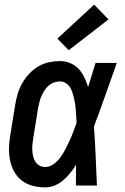

<svg xmlns="http://www.w3.org/2000/svg" viewBox="-20 -802 540 830"><path d="M175 8Q147 8 120.5 1Q94 -6 73.5 -22Q53 -38 40.5 -61.5Q28 -85 23 -111.5Q18 -138 19 -166Q20 -194 25 -221L46 -351Q50 -375 57 -398Q64 -421 76.5 -443Q89 -465 106.5 -483.5Q124 -502 146 -515Q168 -528 192 -533Q216 -538 240 -538Q263 -538 284 -529Q305 -520 320 -504Q335 -488 344.5 -467.5Q354 -447 361 -426Q369 -452 377 -478Q385 -504 393 -530H485Q460 -461 436 -392Q412 -323 386 -255Q391 -191 393.5 -127.5Q396 -64 399 0H308Q308 -23 308.5 -45.5Q309 -68 309 -90Q298 -72 284 -54.5Q270 -37 253 -22.5Q236 -8 216 0Q196 8 175 8ZM175 -80Q195 -80 212.5 -93Q230 -106 242 -123Q254 -140 263.5 -158.5Q273 -177 281.5 -195.5Q290 -214 297 -233Q304 -252 311 -271Q310 -285 309.5 -298Q309 -311 308 -324.5Q307 -338 305 -351Q303 -364 300 -377Q297 -390 293 -402.5Q289 -415 282 -425.5Q275 -436 264 -443Q253 -450 239 -450Q227 -450 214 -445.5Q201 -441 190.5 -432Q180 -423 172.5 -411.5Q165 -400 159.5 -387.5Q154 -375 151 -362.5Q148 -350 145 -337L124 -207Q122 -194 120.5 -180.5Q119 -167 119.5 -153.5Q120 -140 123 -127Q126 -114 132.5 -103.5Q139 -93 150.5 -86.5Q162 -80 175 -80ZM277 -585 228 -635 387 -782 449 -718Z"/></svg>

Font: Iosevka Curly Semibold Oblique
Style: Regular
Weight: 600
Italic angle: -9°
Monospace: yes
Designer: Belleve Invis
Foundry: Belleve Invis
Version: Version 11.1.0; ttfautohint (v1.8.3)